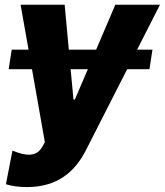

<svg xmlns="http://www.w3.org/2000/svg" viewBox="-20 -565 677 789"><path d="M637.4 -545.5H453.8L375 -360.8H262.8L245.7 -545.5H64.6L97.3 -360.8H28.1L15.6 -280.5H111.5L164.4 19.2L155.2 35.9C141 60.7 123.9 70.7 98.7 70.7C81.7 70.7 61.1 66.1 31.2 54L4.3 192.1C26.3 199.2 57.5 203.8 90.6 203.8C214.5 203.8 287.6 142 333.1 52.2L502.5 -280.5H594.1L606.5 -360.8H543.3ZM287.6 -155.9H282L270.2 -280.5H340.9Z"/></svg>

Font: TID UI Extra Bold
Style: Italic
Weight: 800
Italic angle: -9.39999°
Designer: The TID Project Authors
Foundry: Bakken & Bæck
Version: Version 1.001;hotconv 1.0.109;makeotfexe 2.5.65596